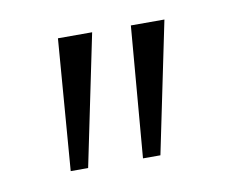

<svg xmlns="http://www.w3.org/2000/svg" viewBox="-39 -676 347 293"><g transform="rotate(-10 134.5 -529.5)"><path d="M162 -428 179 -631H231L189 -428ZM50 -428 66 -631H119L77 -428Z"/></g></svg>

Font: Alumni Sans Thin Light
Style: Italic
Weight: 300
Italic angle: -8°
Version: Version 1.016